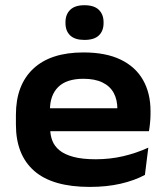

<svg xmlns="http://www.w3.org/2000/svg" viewBox="-20 -702 636 736"><path d="M324 14.5Q181 14.5 111 -47Q41 -108.5 41 -224.5V-262Q41 -376 107.5 -438.5Q174 -501 300 -501Q385.5 -501 442.5 -473.5Q499.5 -446 528.2 -395.5Q557 -345 557 -276.5V-265.5Q557 -248.5 555.2 -231Q553.5 -213.5 551 -199H426.5Q428.5 -221 429.2 -243Q430 -265 430 -283Q430 -320 415.8 -346Q401.5 -372 372.5 -386Q343.5 -400 300 -400Q235 -400 203.2 -368.5Q171.5 -337 171.5 -281V-251.5L172.5 -238.5V-208Q172.5 -184 180.5 -163Q188.5 -142 207.8 -126Q227 -110 261 -100.8Q295 -91.5 347 -91.5Q402 -91.5 452.2 -103.2Q502.5 -115 548.5 -136L535.5 -31.5Q495.5 -10 442.5 2.2Q389.5 14.5 324 14.5ZM107.5 -199V-287H524.5V-199ZM303.5 -549Q267 -549 249 -566.2Q231 -583.5 231 -613.5V-617Q231 -646.5 249 -664.2Q267 -682 303.5 -682Q341 -682 359 -664.2Q377 -646.5 377 -617V-613.5Q377 -583.5 359 -566.2Q341 -549 303.5 -549Z"/></svg>

Font: AnekLatin_SemiExpandedSemiBold
Style: Regular
Weight: 600
Width: 6
Designer: Yesha Goshar
Foundry: Ek Type
Version: Version 1.003